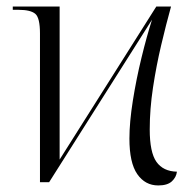

<svg xmlns="http://www.w3.org/2000/svg" viewBox="-20 -556 599 586"><path d="M463 10Q423 10 399 -24.5Q375 -59 375 -133Q375 -183 385.5 -249Q396 -315 412 -380.5Q428 -446 444 -496L130 0H102V-454Q102 -502 87.5 -514Q73 -526 37 -526H19V-536H162V-69L457 -536H502Q487 -482 472 -418.5Q457 -355 447 -289Q437 -223 437 -161Q437 -91 457.5 -62Q478 -33 520 -32Q518 -15 504.5 -2.5Q491 10 463 10Z"/></svg>

Font: Noto Serif Display SemiCondensed Light
Style: Regular
Weight: 300
Width: 4
Designer: Monotype Design Team
Foundry: Monotype Imaging Inc.
Version: Version 2.009